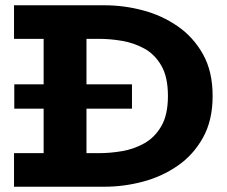

<svg xmlns="http://www.w3.org/2000/svg" viewBox="-20 -706 857 726"><path d="M33 0V-127H358Q397 -127 441.5 -134.5Q486 -142 525.5 -164Q565 -186 590 -229Q615 -272 615 -343Q615 -415 590 -458Q565 -501 525.5 -522.5Q486 -544 441.5 -551.5Q397 -559 358 -559H33V-686H376Q448 -686 520 -667Q592 -648 651.5 -607Q711 -566 747.5 -501Q784 -436 784 -343Q784 -251 747.5 -185.5Q711 -120 651.5 -79Q592 -38 520 -19Q448 0 376 0ZM145 -74V-613H307V-74ZM34 -295V-387H479V-295Z"/></svg>

Font: BioRhyme ExtraBold ExtraBold
Style: Regular
Weight: 800
Version: Version 1.600;gftools[0.9.33]